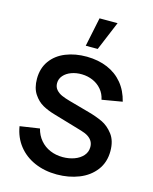

<svg xmlns="http://www.w3.org/2000/svg" viewBox="-142 -1075 943 1183"><g transform="rotate(15 329.0 -483.0)"><path d="M38.3 -213.2 163.7 -232Q174.2 -190.1 200.1 -159.7Q226 -129.2 263.1 -113.5Q300.2 -97.8 344 -97.8Q383.2 -97.8 417.3 -110.1Q451.4 -122.4 472.2 -146Q493 -169.6 493 -201.3Q493 -221.7 484.3 -237.2Q475.6 -252.8 458.3 -264.5Q441 -276.2 412.8 -284.5L227 -339.3Q184.3 -351.5 150.2 -370.5Q116.2 -389.5 91.2 -427.2Q66.3 -465 66.3 -523.5Q66.3 -590.9 100.9 -638.7Q135.4 -686.5 195.2 -710.5Q254.9 -734.6 329.7 -734.2Q403.4 -733.3 461.6 -708.6Q519.8 -683.8 558.6 -636.8Q597.4 -589.7 613.5 -523.3L484 -501.2Q476.6 -538.2 453.7 -565Q430.8 -591.9 398.2 -606.2Q365.7 -620.5 328 -621.3Q292.1 -622.2 260.9 -610.8Q229.8 -599.5 211.4 -578.1Q193 -556.8 193 -529.5Q193 -504.5 207.8 -487.7Q222.7 -470.8 244.8 -461.2Q266.8 -451.6 297 -443.3L426 -407.5Q477.2 -393.5 517.2 -374.8Q557.3 -356 588.2 -315.5Q619 -275.1 619 -209.7Q619 -137.8 580.3 -87Q541.7 -36.2 477.2 -10.6Q412.8 15 336.5 15Q258.2 15 194.5 -12.7Q130.8 -40.4 90.2 -91.9Q49.7 -143.3 38.3 -213.2ZM304.1 -797.5H380.4L457.6 -982.5H342.5Z"/></g></svg>

Font: Tap Sans
Style: Regular
Weight: 400
Designer: Tap Payments
Foundry: Tap Payments
Version: Version 1.001;Glyphs 3.1.2 (3151)